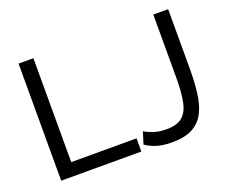

<svg xmlns="http://www.w3.org/2000/svg" viewBox="-117 -897 1302 1094"><g transform="rotate(-20 534.5 -349.5)"><path d="M85 0V-710H175V-80H571V0ZM619 -106Q638 -93 671.5 -81.5Q705 -70 751 -70Q814 -70 846.5 -97.5Q879 -125 890.5 -182Q902 -239 902 -329V-710H992V-349Q992 -270 984 -204Q976 -138 952 -89.5Q928 -41 880.5 -15Q833 11 754 11Q704 11 666 0Q628 -11 596 -33Z"/></g></svg>

Font: Raleway Medium
Style: Regular
Weight: 500
Designer: Matt McInerney, Pablo Impallari, Rodrigo Fuenzalida
Foundry: Matt McInerney, Pablo Impallari, Rodrigo Fuenzalida
Version: Version 4.026